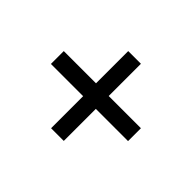

<svg xmlns="http://www.w3.org/2000/svg" viewBox="-98 -704 755 755"><g transform="rotate(-45 279.5 -326.5)"><path d="M243.2 -112V-291.2H65V-361.8H243.2V-541H314.8V-361.8H494V-291.2H314.8V-112Z"/></g></svg>

Font: Noto Serif Telugu
Style: Regular
Weight: 400
Designer: Jelle Bosma - Monotype Design Team
Foundry: Monotype Imaging Inc.
Version: Version 2.003